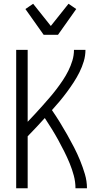

<svg xmlns="http://www.w3.org/2000/svg" viewBox="-20 -1000 540 1020"><path d="M66 0V-735H127V-353Q147 -374 166.5 -395Q186 -416 205.5 -438Q225 -460 244 -482Q263 -504 280.5 -527Q298 -550 314 -574Q330 -598 343 -624Q356 -650 364.5 -678Q373 -706 373 -735H434Q434 -704 425 -674Q416 -644 402 -616Q388 -588 371 -562Q354 -536 335.5 -511Q317 -486 297 -462Q277 -438 256 -415Q278 -383 298 -350.5Q318 -318 337 -284.5Q356 -251 373.5 -217Q391 -183 405.5 -147.5Q420 -112 431 -75Q442 -38 442 0H381Q381 -34 372 -67.5Q363 -101 350 -132.5Q337 -164 321.5 -195Q306 -226 289.5 -256Q273 -286 255 -315Q237 -344 218 -373Q196 -348 173 -324Q150 -300 127 -276V0ZM212 -815 115 -952 156 -980 250 -862 344 -980 385 -952 288 -815Z"/></svg>

Font: Iosevka Term Curly Light
Style: Regular
Weight: 300
Designer: Belleve Invis
Foundry: Belleve Invis
Version: Version 32.3.0